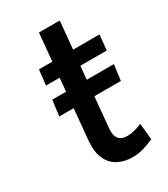

<svg xmlns="http://www.w3.org/2000/svg" viewBox="-160 -688 678 776"><g transform="rotate(-30 179.0 -300.0)"><path d="M51.5 -278 61 -351H348.5L339 -278ZM227 13Q189 13 159.8 -2.5Q130.5 -18 115.8 -50.2Q101 -82.5 105 -132L133 -432.5L153.5 -413H67.5L75.5 -484H160.5L136 -461.5L150 -613H247L233 -461.5L212.5 -484H358L351 -413H205L229.5 -432.5L202 -135.5Q199 -103 211.5 -87.5Q224 -72 251.5 -72Q266 -72 282.5 -76Q299 -80 320 -88.5L327.5 -12.5Q302 -1 277.8 6Q253.5 13 227 13Z"/></g></svg>

Font: Karla SemiBold
Style: Italic
Weight: 600
Italic angle: -8°
Designer: Jonathan Pinhorn
Version: Version 2.004;gftools[0.9.33]